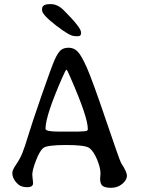

<svg xmlns="http://www.w3.org/2000/svg" viewBox="-20 -916 687 929"><path d="M262.2 -279.3H361.3L365.7 -279.8L377.9 -280.3Q381.8 -280.8 385.7 -280.8Q404.8 -280.8 404.8 -290V-293.5Q404.8 -349.1 321.3 -540Q304.2 -579.1 302.2 -579.1Q297.9 -579.1 280.8 -539.6Q200.2 -355.5 200.2 -293Q200.2 -279.3 262.2 -279.3ZM183.6 -866.2V-873Q183.6 -896 221.7 -896H226.6Q258.8 -896 288.6 -866.2Q372.1 -782.7 372.1 -759.8V-755.4Q372.1 -740.7 357.4 -740.7H347.2Q342.3 -741.7 339.4 -741.7Q316.9 -741.7 250.2 -793.5Q183.6 -845.2 183.6 -866.2ZM69.3 -22.9Q39.6 -48.8 39.6 -79.6Q39.6 -93.3 58.1 -120.1Q76.7 -147 88.4 -176Q100.1 -205.1 116.5 -259.8Q132.8 -314.5 181.9 -456.1Q231 -597.7 245.4 -628.9Q259.8 -660.2 273.4 -672.6Q287.1 -685.1 312.5 -685.1Q337.9 -685.1 356.2 -666Q374.5 -647 401.1 -586.7Q427.7 -526.4 493.9 -331.1Q560.1 -135.7 566.4 -126.5Q594.2 -84.5 594.2 -64.9Q594.2 -45.4 571.8 -26.4Q549.3 -7.3 517.8 -7.3Q486.3 -7.3 475.3 -17.6Q464.4 -27.8 464.4 -50.3L466.3 -76.2Q466.3 -105 449.2 -145.3Q432.1 -185.5 412.1 -200Q392.1 -214.4 299.1 -214.4Q206.1 -214.4 188.7 -199.5Q171.4 -184.6 153.8 -138.7Q136.2 -92.8 136.2 -69.8L140.1 -30.3Q140.1 -10.3 112.1 -10.3Q84 -10.3 69.3 -22.9Z"/></svg>

Font: Averia Libre Light
Style: Regular
Weight: 300
Version: Version 1.002